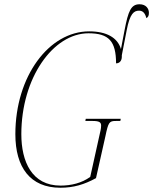

<svg xmlns="http://www.w3.org/2000/svg" viewBox="-20 -870 718 900"><path d="M263 10C325 10 375 -5 430 -35L474 -231C488 -298 492 -303 524 -303H544L546 -313H382L380 -303H414C447 -303 454 -296 454 -281C454 -267 450 -253 446 -235L403 -41C364 -12 313 0 264 0C129 0 80 -113 80 -241C80 -505 229 -714 395 -714C490 -714 524 -677 524 -573C541 -573 551 -586 551 -604C551 -607 551 -609 551 -611L574 -729C589 -807 608 -820 632 -820C648 -820 660 -810 666 -785C675 -790 678 -797 678 -810C678 -829 665 -850 634 -850C594 -850 581 -818 564 -729L547 -640C531 -694 479 -723 398 -723C210 -723 52 -513 52 -241C52 -86 121 10 263 10Z"/></svg>

Font: Noto Serif Display Condensed Thin
Style: Italic
Weight: 100
Width: 3
Italic angle: -12°
Designer: Monotype Design Team
Foundry: Monotype Imaging Inc.
Version: Version 2.009